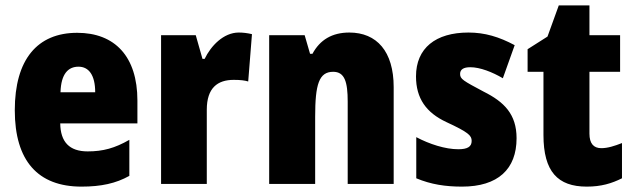

<svg xmlns="http://www.w3.org/2000/svg" viewBox="-20 -684 2355 714"><path d="M267 -562C119 -562 35 -463 35 -274C35 -86 121 10 283 10C356 10 411 -2 461 -30V-164C407 -133 363 -121 306 -121C238 -121 205 -156 204 -225H491V-310C491 -474 407 -562 267 -562ZM272 -436C310 -436 334 -405 334 -341H205C207 -410 234 -436 272 -436Z M868 -563C811 -563 764 -513 741 -465H733L708 -553H579V0H749V-276C749 -357 789 -387 849 -387C874 -387 890 -385 903 -381L917 -557C900 -561 884 -563 868 -563Z M1279 -563C1215 -563 1170 -536 1142 -484H1133L1113 -553H981V0H1152V-250C1152 -370 1166 -417 1219 -417C1262 -417 1273 -379 1273 -306V0H1444V-360C1444 -493 1381 -563 1279 -563Z M1901 -170C1901 -259 1855 -305 1779 -343C1702 -384 1691 -390 1691 -409C1691 -426 1704 -434 1729 -434C1765 -434 1811 -416 1850 -393L1894 -516C1836 -547 1783 -563 1722 -563C1600 -563 1527 -505 1527 -400C1527 -318 1565 -265 1640 -230C1722 -192 1734 -180 1734 -160C1734 -138 1718 -129 1684 -129C1636 -129 1577 -148 1528 -174V-21C1583 2 1637 10 1698 10C1832 10 1901 -55 1901 -170Z M2216 -133C2187 -133 2172 -151 2172 -187V-417H2286V-553H2172V-664H2058L2016 -548L1942 -501V-417H2001V-182C2001 -46 2054 10 2162 10C2216 10 2255 -2 2293 -21V-152C2265 -141 2240 -133 2216 -133Z"/></svg>

Font: Noto Sans Sinhala Condensed Black
Style: Regular
Weight: 900
Width: 3
Designer: Jelle Bosma - Monotype Design Team
Foundry: Monotype Imaging Inc.
Version: Version 2.006